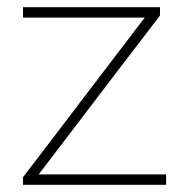

<svg xmlns="http://www.w3.org/2000/svg" viewBox="-20 -514 522 534"><path d="M44 0V-21Q90.5 -82 135.2 -140.5Q180 -199 218.5 -250L397 -484L404 -465H284Q254.5 -465 213.8 -465Q173 -465 128.5 -465Q84 -465 44 -465V-494H425V-471Q404 -443.5 375.8 -406.5Q347.5 -369.5 317.2 -330Q287 -290.5 260 -255L80 -19L75 -29H208Q238 -29 278.5 -29Q319 -29 362 -29Q405 -29 442 -29V0Z"/></svg>

Font: Commissioner Thin Thin
Style: Regular
Weight: 250
Version: Version 1.000